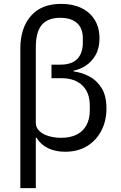

<svg xmlns="http://www.w3.org/2000/svg" viewBox="-20 -772 624 992"><path d="M85 200V-521Q85 -626 139 -689Q193 -752 296 -752Q356 -752 400.5 -730.5Q445 -709 469.5 -669Q494 -629 494 -574Q494 -523 474 -488Q454 -453 423.5 -433Q393 -413 360 -407V-403Q401 -398 440 -378Q479 -358 504.5 -318Q530 -278 530 -211Q530 -148 504 -97.5Q478 -47 430.5 -17.5Q383 12 316 12Q267 12 229 -6Q191 -24 169 -60H165V200ZM246 -368V-438H293Q333 -438 358.5 -452Q384 -466 396 -491.5Q408 -517 408 -551V-575Q408 -607 395.5 -630.5Q383 -654 357 -667Q331 -680 291 -680Q227 -680 196 -643.5Q165 -607 165 -527V-137Q165 -113 183 -95.5Q201 -78 231 -69Q261 -60 296 -60Q343 -60 376 -76.5Q409 -93 426.5 -125Q444 -157 444 -202V-226Q444 -294 405 -331Q366 -368 298 -368Z"/></svg>

Font: IBM Plex Sans
Style: Regular
Weight: 400
Designer: Mike Abbink, Paul van der Laan, Pieter van Rosmalen
Foundry: Bold Monday
Version: Version 3.201